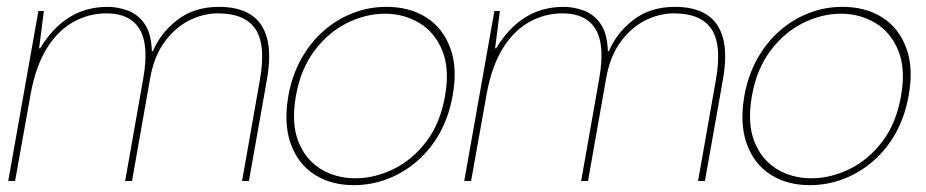

<svg xmlns="http://www.w3.org/2000/svg" viewBox="-20 -528 2700 560"><path d="M4 0 92 -496H108L94 -387H97Q134 -448 183 -478Q232 -508 294 -508Q323 -508 352 -497.5Q381 -487 401 -459.5Q421 -432 423 -379H426Q449 -433 498 -470.5Q547 -508 619 -508Q674 -508 709.5 -486.5Q745 -465 758.5 -418Q772 -371 758 -293L706 0H686L738 -295Q756 -396 725.5 -442.5Q695 -489 616 -489Q572 -489 531 -468Q490 -447 459.5 -405Q429 -363 418 -300L365 0H345L398 -300Q415 -397 387 -443Q359 -489 291 -489Q237 -489 191.5 -462.5Q146 -436 115 -384.5Q84 -333 70 -257L24 0Z M1012 12Q945 12 897 -19Q849 -50 828 -108.5Q807 -167 821 -248Q832 -309 859 -357Q886 -405 924.5 -438.5Q963 -472 1009.5 -490Q1056 -508 1107 -508Q1175 -508 1223.5 -477Q1272 -446 1293.5 -387.5Q1315 -329 1300 -248Q1289 -187 1262 -139Q1235 -91 1196 -57.5Q1157 -24 1110 -6Q1063 12 1012 12ZM1016 -8Q1072 -8 1127 -34.5Q1182 -61 1223 -114.5Q1264 -168 1278 -248Q1292 -327 1270 -380.5Q1248 -434 1203 -461Q1158 -488 1103 -488Q1047 -488 992.5 -461Q938 -434 897.5 -380.5Q857 -327 843 -248Q829 -168 850.5 -114.5Q872 -61 916.5 -34.5Q961 -8 1016 -8Z M1334 0 1422 -496H1438L1424 -387H1427Q1464 -448 1513 -478Q1562 -508 1624 -508Q1653 -508 1682 -497.5Q1711 -487 1731 -459.5Q1751 -432 1753 -379H1756Q1779 -433 1828 -470.5Q1877 -508 1949 -508Q2004 -508 2039.5 -486.5Q2075 -465 2088.5 -418Q2102 -371 2088 -293L2036 0H2016L2068 -295Q2086 -396 2055.5 -442.5Q2025 -489 1946 -489Q1902 -489 1861 -468Q1820 -447 1789.5 -405Q1759 -363 1748 -300L1695 0H1675L1728 -300Q1745 -397 1717 -443Q1689 -489 1621 -489Q1567 -489 1521.5 -462.5Q1476 -436 1445 -384.5Q1414 -333 1400 -257L1354 0Z M2342 12Q2275 12 2227 -19Q2179 -50 2158 -108.5Q2137 -167 2151 -248Q2162 -309 2189 -357Q2216 -405 2254.5 -438.5Q2293 -472 2339.5 -490Q2386 -508 2437 -508Q2505 -508 2553.5 -477Q2602 -446 2623.5 -387.5Q2645 -329 2630 -248Q2619 -187 2592 -139Q2565 -91 2526 -57.5Q2487 -24 2440 -6Q2393 12 2342 12ZM2346 -8Q2402 -8 2457 -34.5Q2512 -61 2553 -114.5Q2594 -168 2608 -248Q2622 -327 2600 -380.5Q2578 -434 2533 -461Q2488 -488 2433 -488Q2377 -488 2322.5 -461Q2268 -434 2227.5 -380.5Q2187 -327 2173 -248Q2159 -168 2180.5 -114.5Q2202 -61 2246.5 -34.5Q2291 -8 2346 -8Z"/></svg>

Font: DM Sans 36pt Thin
Style: Italic
Weight: 250
Italic angle: -10°
Designer: Colophon Foundry, Jonny Pinhorn
Foundry: Colophon Foundry
Version: Version 4.004;gftools[0.9.30]